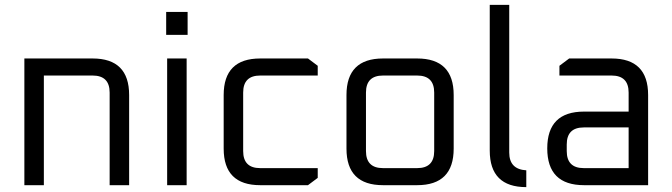

<svg xmlns="http://www.w3.org/2000/svg" viewBox="-20 -760 2756 788"><path d="M80 0V-520H360Q510 -520 510 -370V0H430V-380Q430 -450 360 -450H160V0Z M662 -617V-711H750V-617ZM666 0V-520H746V0Z M898 -150V-370Q898 -520 1048 -520H1244L1284 -490V-450H1048Q978 -450 978 -380V-140Q978 -70 1048 -70H1284V-30L1244 0H1048Q898 0 898 -150Z M1402 -150V-370Q1402 -520 1552 -520H1692Q1842 -520 1842 -370V-150Q1842 0 1692 0H1552Q1402 0 1402 -150ZM1482 -140Q1482 -70 1552 -70H1692Q1762 -70 1762 -140V-380Q1762 -450 1692 -450H1552Q1482 -450 1482 -380Z M1990 -142V-740H2070V-134Q2070 -65 2140 -61V8Q1990 8 1990 -142Z M2377 0Q2226 0 2226 -151Q2226 -302 2377 -302H2560V-380Q2560 -450 2490 -450H2276V-490L2316 -520H2490Q2640 -520 2640 -370V0ZM2306 -140Q2306 -70 2376 -70H2560V-237H2376Q2306 -237 2306 -167Z"/></svg>

Font: Oxanium ExtraLight
Style: Regular
Weight: 400
Version: Version 2.000